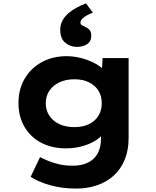

<svg xmlns="http://www.w3.org/2000/svg" viewBox="-20 -869 910 1119"><path d="M425.3 230Q340.1 230 271 210.1Q201.9 190.1 158.6 161.8L213.4 46.7Q235.6 58.1 263.8 69.7Q292.1 81.4 327.1 89Q362.1 96.7 404.7 96.7Q456.1 96.7 493 78.5Q529.9 60.4 549.2 25.6Q568.6 -9.3 568.6 -62.1V-129L599.1 -123.8Q591.8 -92.5 557.9 -64.9Q523.9 -37.3 473 -20.8Q422.1 -4.4 362.9 -4.4Q282.2 -4.4 219.7 -37.3Q157.3 -70.3 122.5 -130Q87.7 -189.7 87.7 -268.2Q87.7 -349.3 124 -410.8Q160.3 -472.3 223.7 -507Q287.1 -541.7 369.8 -541.7Q395.8 -541.7 426.7 -536.4Q457.6 -531 488.1 -520Q518.5 -508.9 544.1 -493.8Q569.8 -478.6 586.3 -459.6Q602.8 -440.5 604.4 -419.2L571.4 -410.6L577.8 -530.7H729.6V-65.5Q729.6 7.4 706.4 62.9Q683.3 118.4 641.5 155.6Q599.7 192.9 544 211.4Q488.4 230 425.3 230ZM413.9 -128.1Q462 -128.1 498 -145.3Q534.1 -162.6 553.6 -194.2Q573.1 -225.8 573.1 -267Q573.1 -309.3 553.9 -340.4Q534.6 -371.5 498.6 -389.2Q462.6 -407 413.9 -407Q363.7 -407 326.1 -389.2Q288.6 -371.5 267.6 -340.1Q246.7 -308.8 246.7 -267Q246.7 -226.2 267.6 -194.6Q288.6 -163 326.1 -145.5Q363.7 -128.1 413.9 -128.1ZM428.5 -595.7Q390 -595.7 360.5 -619.9Q331 -644.1 331 -695.6Q331 -724.5 343.5 -748.2Q356.1 -771.8 377.7 -790.8Q399.4 -809.9 426.4 -824.4Q453.4 -839 481.4 -849.4L521.4 -794.7Q508.4 -791 491.4 -782.2Q474.3 -773.4 461.7 -761.9Q449.1 -750.3 449.1 -737Q449.1 -727 456.1 -722.8Q463.2 -718.7 474.1 -713.8Q491.6 -706.2 501.7 -694.8Q511.9 -683.5 511.9 -660.7Q511.9 -627.6 487.7 -611.6Q463.5 -595.7 428.5 -595.7Z"/></svg>

Font: Lexend Giga
Style: Regular
Weight: 400
Designer: Bonnie Shaver-Troup, Thomas Jockin
Foundry: Lexend
Version: Version 1.007